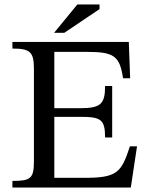

<svg xmlns="http://www.w3.org/2000/svg" viewBox="-20 -846 666 866"><path d="M598 -186H566C527 -67 509 -43 354 -44H225V-319H342C434 -319 454 -308 454 -226H486V-458H454C454 -377 434 -358 342 -358H225V-612H372C495 -612 520 -593 535 -493H567L561 -657H36V-627C117 -627 133 -611 133 -535V-118C133 -40 117 -30 36 -30V0H570ZM224 -698H270L429 -805V-826H329Z"/></svg>

Font: STIX Two Math
Style: Regular
Weight: 400
Designer: Ross Mills, John Hudson & Paul Hanslow, Tiro Typeworks Ltd; with portions MicroPress Inc., with additions and correction
Foundry: Tiro Typeworks Ltd
Version: Version 2.02 b142